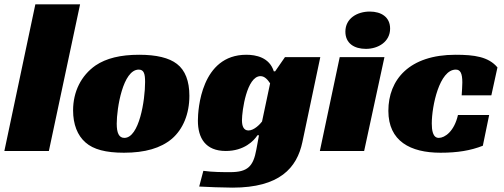

<svg xmlns="http://www.w3.org/2000/svg" viewBox="-30 -692 2310 880"><path d="M337 -672H132L-10 0H194Z M608 -441C522 -441 457 -425 408 -392C342 -346 305 -272 305 -186C305 -122 325 -71 362 -39C398 -7 455 8 538 8C635 8 707 -13 758 -56C809 -100 838 -170 838 -253C838 -320 819 -370 781 -399C745 -427 687 -441 608 -441ZM540 -60C515 -60 505 -83 505 -125C505 -195 533 -373 606 -373C630 -373 635 -353 635 -316C635 -232 608 -60 540 -60Z M1231 -365H1225C1205 -429 1143 -441 1099 -441C892 -441 877 -190 877 -139C877 -59 912 0 1005 0C1089 0 1134 -47 1150 -72H1157L1145 -7C1131 71 1105 97 1025 97C993 97 944 97 902 91L883 163C916 165 996 168 1036 168C1251 168 1331 78 1356 -41L1438 -430H1276ZM1164 -343C1184 -343 1198 -325 1208 -310L1171 -135C1163 -124 1135 -94 1109 -94C1086 -94 1079 -115 1079 -141C1079 -184 1101 -343 1164 -343Z M1732 -430H1527L1436 0H1639ZM1758 -561C1758 -614 1717 -639 1665 -639C1606 -639 1553 -607 1553 -547C1553 -493 1594 -468 1647 -468C1704 -468 1758 -501 1758 -561Z M2212 -165H2069C2052 -90 2009 -60 1981 -60C1953 -60 1949 -97 1949 -126C1949 -206 1984 -373 2059 -373C2080 -373 2089 -356 2089 -314C2089 -293 2087 -277 2086 -255H2222L2250 -383C2209 -432 2144 -441 2058 -441C1846 -441 1750 -327 1750 -184C1750 -45 1851 8 1989 8C2067 8 2127 -2 2183 -24Z"/></svg>

Font: Racing Sans One
Style: Regular
Weight: 400
Designer: Pablo Impallari, Rodrigo Fuenzalida
Foundry: Pablo Impallari, Rodrigo Fuenzalida
Version: Version 1.001